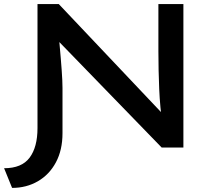

<svg xmlns="http://www.w3.org/2000/svg" viewBox="-29 -720 1074 937"><path d="M30 197 -9 101Q77 101 115.5 49.5Q154 -2 154 -95V-700H258L787 -141L764 -118Q758 -154 754 -196.5Q750 -239 748 -285Q746 -331 745 -378Q744 -425 744 -470V-700H866V0H760L238 -538L256 -566Q259 -532 262 -499.5Q265 -467 267.5 -436.5Q270 -406 272 -378.5Q274 -351 275 -329Q276 -307 276 -291V-70Q276 12 244 72Q212 132 156 164.5Q100 197 30 197Z"/></svg>

Font: Lexend Peta
Style: Regular
Weight: 400
Designer: Bonnie Shaver-Troup, Thomas Jockin
Foundry: Lexend
Version: Version 1.007